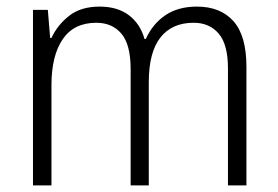

<svg xmlns="http://www.w3.org/2000/svg" viewBox="-20 -562 842 582"><path d="M577 -542Q648 -542 687.5 -498Q727 -454 727 -359V0H671V-355Q671 -427 643 -460Q615 -493 567 -493Q501 -493 466 -448Q431 -403 431 -313V0H376V-352Q376 -427 348 -460Q320 -493 272 -493Q204 -493 170 -443Q136 -393 136 -304V0H80V-532H125L132 -447H136Q154 -486 189.5 -514Q225 -542 282 -542Q336 -542 370.5 -516Q405 -490 418 -444H422Q443 -490 481.5 -516Q520 -542 577 -542Z"/></svg>

Font: Noto Sans Sinhala SemiCondensed Light
Style: Regular
Weight: 300
Width: 4
Designer: Jelle Bosma - Monotype Design Team
Foundry: Monotype Imaging Inc.
Version: Version 2.006; ttfautohint (v1.8.4.7-5d5b)